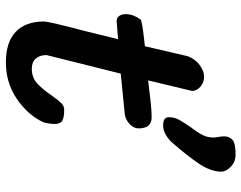

<svg xmlns="http://www.w3.org/2000/svg" viewBox="-104 -688 820 652"><g transform="rotate(90 306.0 -362.0)"><path d="M378 -525Q378 -544 386.5 -559.5Q395 -575 412 -600Q430 -623 438.5 -640Q447 -657 447 -676Q447 -683 445 -694Q443 -705 443 -713Q443 -731 455 -741.5Q467 -752 504 -752Q530 -752 546.5 -735.5Q563 -719 563 -704Q563 -669 537 -629.5Q511 -590 462 -534Q434 -506 406 -506Q378 -506 378 -525ZM167 -110Q167 -87 179 -73.5Q191 -60 213 -60Q243 -60 262.5 -77.5Q282 -95 304 -127Q320 -150 330 -160Q340 -170 353 -170Q379 -170 390 -163.5Q401 -157 401 -137Q401 -128 399 -115.5Q397 -103 394 -97Q370 -46 315.5 -9Q261 28 192 28Q123 28 88 -5.5Q53 -39 53 -101Q53 -110 62 -148Q71 -186 85 -239L113 -353L52 -348Q40 -348 34 -357Q28 -366 28 -379Q28 -404 46 -429Q48 -432 66 -435Q84 -438 110 -441L137 -444L171 -590Q181 -616 201.5 -630.5Q222 -645 240 -645Q260 -645 274 -633Q288 -621 289 -605L253 -455Q292 -460 325.5 -463.5Q359 -467 378 -467Q416 -467 416 -423Q416 -406 401.5 -392.5Q387 -379 370 -376L230 -362Z"/></g></svg>

Font: Sriracha
Style: Regular
Weight: 400
Designer: Suppakit Chalermlarp
Version: Version 1.002g